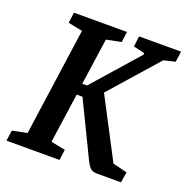

<svg xmlns="http://www.w3.org/2000/svg" viewBox="-118 -758 844 868"><g transform="rotate(20 304.0 -324.0)"><path d="M4 0 11 -51 82 -65 155 -583 86 -597 93 -648H348L341 -597L270 -583L238 -359H261L454 -578V-585L400 -597L406 -648H608L601 -597L546 -584L344 -355L494 -68L563 -51L555 0H440Q418 0 407.5 -10Q397 -20 387 -40L259 -304H231L197 -65L266 -51L259 0Z"/></g></svg>

Font: Faustina SemiBold
Style: Italic
Weight: 600
Italic angle: -8°
Designer: Alfonso Garcia
Foundry: http://www.omnibus-type.com
Version: Version 1.200